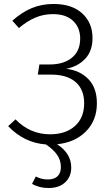

<svg xmlns="http://www.w3.org/2000/svg" viewBox="-20 -716 560 965"><path d="M267 9Q338 55 338 126Q338 172 307.5 200.5Q277 229 224 229Q177 229 141 208L160 171Q187 186 221 186Q252 186 269 170Q286 154 286 124Q286 89 267 62Q248 35 211 10Q101 2 21 -82L58 -116Q131 -41 232 -41Q310 -41 356.5 -82.5Q403 -124 403 -197Q403 -267 359 -304.5Q315 -342 232 -341H170L178 -392H230Q300 -392 341.5 -426Q383 -460 383 -522Q383 -577 347.5 -611Q312 -645 246 -645Q198 -645 156.5 -627Q115 -609 75 -575L42 -612Q89 -654 139 -675Q189 -696 249 -696Q342 -696 393.5 -648.5Q445 -601 445 -525Q445 -461 409.5 -422Q374 -383 313 -370Q380 -363 423.5 -319Q467 -275 467 -197Q467 -111 412 -55.5Q357 0 267 9Z"/></svg>

Font: Fira Sans Light
Style: Regular
Weight: 300
Designer: bBox Type GmbH & Carrois Corporate GbR & Edenspiekermann AG
Foundry: bBox Type GmbH & Carrois Corporate GbR & Edenspiekermann AG
Version: Version 4.301